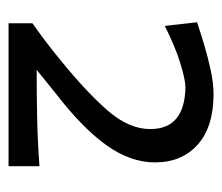

<svg xmlns="http://www.w3.org/2000/svg" viewBox="-56 -802 539 467"><g transform="rotate(90 213.5 -568.5)"><path d="M36.6 -319.8V-377.9Q59.1 -393.6 81.8 -410.9Q104.5 -428.2 126.5 -446.3Q204.6 -509.8 249.3 -561.3Q293.9 -612.8 293.9 -664.6Q293.9 -748 192.9 -750Q173.8 -750 132.3 -737.1Q90.8 -724.1 43 -699.7L34.2 -778.3Q55.7 -785.6 86.4 -794.9Q117.2 -804.2 149.9 -811.3Q182.6 -818.4 208.5 -818.4Q288.6 -818.4 331.8 -779.8Q375 -741.2 375 -675.8Q375 -616.7 333.5 -558.3Q292 -500 208 -435.1L149.9 -388.2Q209 -388.2 267.8 -389.4Q326.7 -390.6 384.3 -395V-319.8Z"/></g></svg>

Font: Pinar-DS1-FD Medium
Style: Regular
Weight: 500
Designer: Amin Abedi
Version: Version 3.000